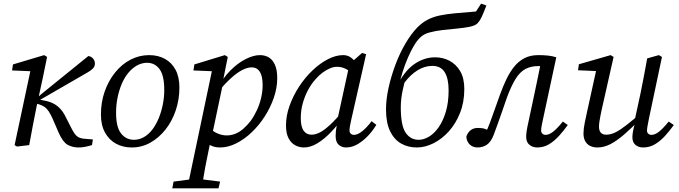

<svg xmlns="http://www.w3.org/2000/svg" viewBox="-20 -795 3718 1052"><path d="M73 8 60 0 150 -423 167 -404 46 -409 51 -442 222 -493 238 -483 213 -361 181 -214Q170 -161 160 -107.5Q150 -54 140 0ZM484 0Q464 6 446.5 9.5Q429 13 411 13Q376 13 350 -2Q324 -17 301 -69L269 -143Q257 -170 246.5 -185.5Q236 -201 223.5 -209.5Q211 -218 192 -224L165 -231V-255H179L206 -279L464 -488Q480 -486 490 -474Q500 -462 500 -446Q500 -435 494.5 -426.5Q489 -418 476.5 -409Q464 -400 444 -389L193 -244L196 -249L223 -244Q254 -238 275 -226.5Q296 -215 312 -197Q328 -179 340 -154L369 -97Q388 -59 402.5 -48Q417 -37 440 -35L489 -31Z M702 13Q654 13 616 -7.5Q578 -28 555.5 -68.5Q533 -109 533 -167Q533 -235 553.5 -293.5Q574 -352 610.5 -397.5Q647 -443 695 -468Q743 -493 797 -493Q846 -493 883.5 -472.5Q921 -452 942 -412.5Q963 -373 963 -315Q963 -250 943 -190.5Q923 -131 887 -85.5Q851 -40 804 -13.5Q757 13 702 13ZM714 -29Q743 -29 769 -44Q795 -59 815 -85.5Q835 -112 849.5 -147Q864 -182 872 -222Q880 -262 880 -302Q880 -382 854 -416.5Q828 -451 786 -451Q758 -451 732 -437Q706 -423 684.5 -397.5Q663 -372 648 -337.5Q633 -303 624.5 -262Q616 -221 616 -177Q616 -98 643.5 -63.5Q671 -29 714 -29Z M924 237 931 200 1045 185H1066L1186 200L1177 237ZM1006 237 1144 -420 1160 -404 1040 -409 1045 -442 1212 -493 1228 -483 1200 -343 1202 -339 1139 -40 1134 -25Q1122 35 1112.5 81Q1103 127 1097 164.5Q1091 202 1085 237ZM1186 13Q1155 13 1133 1Q1111 -11 1088 -38L1124 -98Q1147 -74 1172.5 -63.5Q1198 -53 1222 -53Q1248 -53 1271.5 -63Q1295 -73 1315.5 -91.5Q1336 -110 1353 -132Q1372 -158 1387 -190Q1402 -222 1410.5 -257.5Q1419 -293 1419 -329Q1419 -378 1403.5 -402Q1388 -426 1359 -426Q1336 -426 1307.5 -411.5Q1279 -397 1246 -367Q1213 -337 1174 -291L1161 -310H1171Q1201 -367 1241.5 -408Q1282 -449 1325.5 -471Q1369 -493 1404 -493Q1431 -493 1452 -481Q1473 -469 1486 -441Q1499 -413 1499 -367Q1499 -314 1480.5 -260Q1462 -206 1430.5 -157Q1399 -108 1358.5 -69.5Q1318 -31 1273.5 -9Q1229 13 1186 13Z M1645 13Q1620 13 1597.5 1Q1575 -11 1561 -37.5Q1547 -64 1547 -108Q1547 -161 1566.5 -215.5Q1586 -270 1618.5 -320Q1651 -370 1692 -409Q1733 -448 1776.5 -470.5Q1820 -493 1860 -493Q1882 -493 1898.5 -482.5Q1915 -472 1928.5 -454Q1942 -436 1956 -412L1920 -386Q1901 -403 1877.5 -416Q1854 -429 1827 -429Q1808 -429 1788 -420.5Q1768 -412 1748 -397.5Q1728 -383 1710 -362Q1687 -337 1668.5 -303Q1650 -269 1639 -229.5Q1628 -190 1628 -148Q1628 -101 1643.5 -79Q1659 -57 1687 -57Q1708 -57 1732 -69Q1756 -81 1789 -111.5Q1822 -142 1866 -195L1875 -160H1865Q1831 -110 1793.5 -71Q1756 -32 1718.5 -9.5Q1681 13 1645 13ZM1876 13Q1852 13 1835.5 -2Q1819 -17 1819 -50Q1819 -65 1820.5 -78Q1822 -91 1824.5 -104Q1827 -117 1830 -132L1828 -136L1896 -448L1905 -453L1964 -505L1986 -498L1905 -141Q1900 -120 1897.5 -104.5Q1895 -89 1895 -80Q1895 -69 1902 -62.5Q1909 -56 1920 -56Q1939 -56 1964 -75.5Q1989 -95 2016 -131L2042 -111Q2023 -79 1996.5 -51Q1970 -23 1939.5 -5Q1909 13 1876 13Z M2264 13Q2215 13 2177 -9Q2139 -31 2117 -77Q2095 -123 2095 -196Q2095 -251 2109 -314Q2123 -377 2146.5 -440Q2170 -503 2201.5 -556.5Q2233 -610 2267 -645Q2294 -672 2324 -687.5Q2354 -703 2391 -710.5Q2428 -718 2476 -722.5Q2524 -727 2588 -732L2616 -775L2645 -765Q2632 -730 2620.5 -705Q2609 -680 2595 -666Q2582 -654 2552 -648Q2522 -642 2484 -638.5Q2446 -635 2406 -630.5Q2366 -626 2333 -617Q2300 -608 2282 -589Q2265 -573 2248 -544.5Q2231 -516 2215 -479Q2199 -442 2186.5 -402.5Q2174 -363 2166 -323L2156 -322Q2173 -361 2196 -391Q2219 -421 2245.5 -440.5Q2272 -460 2302 -470.5Q2332 -481 2364 -481Q2407 -481 2443 -462Q2479 -443 2501.5 -405Q2524 -367 2524 -307Q2524 -235 2500.5 -176Q2477 -117 2439 -75Q2401 -33 2355 -10Q2309 13 2264 13ZM2274 -29Q2302 -29 2331 -46.5Q2360 -64 2384 -98.5Q2408 -133 2423 -183.5Q2438 -234 2438 -300Q2438 -365 2416.5 -399.5Q2395 -434 2349 -434Q2307 -434 2268 -410Q2229 -386 2196 -342Q2191 -322 2186.5 -301Q2182 -280 2179 -256.5Q2176 -233 2176 -207Q2176 -107 2202.5 -68Q2229 -29 2274 -29Z M2597 13Q2571 13 2554 -3Q2537 -19 2535 -46Q2542 -68 2558 -81Q2574 -94 2598 -94Q2609 -94 2618.5 -93Q2628 -92 2638 -88.5Q2648 -85 2658 -80L2675 -73L2659 -45L2639 -63Q2653 -92 2665 -124Q2677 -156 2690 -193.5Q2703 -231 2719 -275Q2736 -322 2755 -361.5Q2774 -401 2798 -430.5Q2822 -460 2854 -476.5Q2886 -493 2929 -493Q2958 -493 2982.5 -490.5Q3007 -488 3028 -481L2955 -141Q2950 -120 2947.5 -104.5Q2945 -89 2945 -80Q2945 -69 2952 -62.5Q2959 -56 2969 -56Q2989 -56 3011.5 -74Q3034 -92 3064 -129L3091 -110Q3068 -78 3042.5 -50Q3017 -22 2988 -4.5Q2959 13 2923 13Q2899 13 2881 -1.5Q2863 -16 2863 -45Q2863 -58 2865.5 -76Q2868 -94 2875 -125L2908 -280Q2918 -328 2928 -375.5Q2938 -423 2947 -470L2989 -425Q2972 -430 2960.5 -431.5Q2949 -433 2930 -433Q2889 -433 2859 -417Q2829 -401 2805.5 -363.5Q2782 -326 2758 -262Q2742 -215 2729.5 -179.5Q2717 -144 2706.5 -114.5Q2696 -85 2685 -56Q2670 -17 2647.5 -2Q2625 13 2597 13Z M3254 13Q3231 13 3213.5 4.5Q3196 -4 3186.5 -21.5Q3177 -39 3177 -63Q3177 -90 3184 -123Q3191 -156 3197 -184L3251 -430L3262 -405L3147 -410L3152 -443L3326 -493L3342 -483L3277 -195Q3273 -176 3269.5 -158.5Q3266 -141 3264 -126.5Q3262 -112 3262 -101Q3262 -79 3272 -68Q3282 -57 3301 -57Q3326 -57 3351.5 -69.5Q3377 -82 3411 -108.5Q3445 -135 3492 -175L3498 -141H3487Q3441 -94 3401.5 -59.5Q3362 -25 3326 -6Q3290 13 3254 13ZM3504 13Q3479 13 3462 -1Q3445 -15 3445 -43Q3445 -56 3448 -73.5Q3451 -91 3460 -124H3455L3489 -281Q3499 -329 3508 -377.5Q3517 -426 3526 -475L3590 -493L3607 -483L3535 -142Q3531 -122 3528 -105Q3525 -88 3525 -79Q3525 -69 3532 -62.5Q3539 -56 3549 -56Q3569 -56 3591 -73.5Q3613 -91 3644 -129L3672 -110Q3649 -78 3623.5 -50Q3598 -22 3568.5 -4.5Q3539 13 3504 13Z"/></svg>

Font: Source Serif 4 18pt
Style: Italic
Weight: 400
Italic angle: -12°
Designer: Frank Grießhammer
Foundry: Adobe Systems Incorporated
Version: Version 4.004;hotconv 1.0.116;makeotfexe 2.5.65601